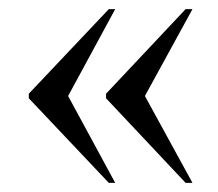

<svg xmlns="http://www.w3.org/2000/svg" viewBox="-20 -480 476 420"><path d="M386 -80H401L297 -270L401 -460H386L212 -275V-265ZM218 -80H232L129 -270L232 -460H218L43 -275V-265Z"/></svg>

Font: Noto Serif Display Condensed
Style: Regular
Weight: 400
Width: 3
Designer: Monotype Design Team
Foundry: Monotype Imaging Inc.
Version: Version 2.009